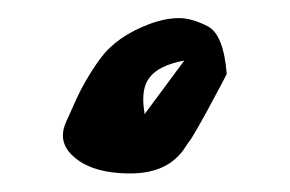

<svg xmlns="http://www.w3.org/2000/svg" viewBox="-20 -158 317 210"><path d="M122.6 31.7Q75.2 31.7 55.2 7.8Q48.8 -0.5 48.8 -9.8Q48.8 -17.1 52.5 -25.1Q56.2 -33.2 60.1 -42Q71.8 -69.3 89.6 -93.8Q107.4 -118.2 143.6 -131.8Q161.1 -138.2 175.8 -138.2Q189.9 -138.2 207.3 -129.2Q224.6 -120.1 228 -77.1L221.2 -64Q191.4 -7.8 186 -2L180.7 5.9Q162.1 31.7 122.6 31.7ZM138.2 -33.2 181.6 -91.8Q153.3 -86.4 143.6 -73.2Q136.7 -64.5 136.7 -49.3Q136.7 -42 138.2 -33.2Z"/></svg>

Font: Unutterable
Style: Regular
Weight: 400
Designer: GGBotNet
Foundry: f0n7.com
Version: 1.00